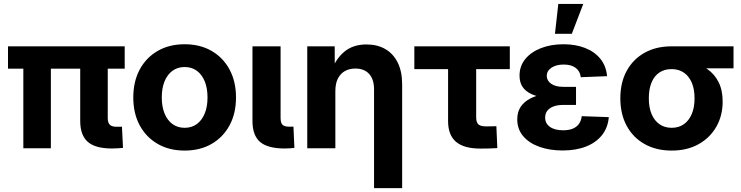

<svg xmlns="http://www.w3.org/2000/svg" viewBox="-20 -760 3800 984"><path d="M553.7 1Q468.3 1 429.7 -33.2Q391.1 -67.4 391.1 -140.1V-491.7H532.2V-154.8Q532.2 -131.3 542.7 -120.8Q553.2 -110.4 576.7 -110.4Q584 -110.4 591.8 -110.4Q599.6 -110.4 605 -110.8L610.4 -2Q599.1 -1 583.7 0Q568.4 1 553.7 1ZM99.6 0V-491.7H240.7V0ZM21 -408.2V-522.5H619.1V-408.2Z M926.3 11.7Q847.2 11.7 788.1 -22.5Q729 -56.6 696 -117.7Q663.1 -178.7 663.1 -260.3Q663.1 -342.3 696 -403.6Q729 -464.8 788.1 -499Q847.2 -533.2 926.3 -533.2Q1005.4 -533.2 1064.5 -499Q1123.5 -464.8 1156.5 -403.6Q1189.5 -342.3 1189.5 -260.3Q1189.5 -178.7 1156.5 -117.7Q1123.5 -56.6 1064.5 -22.5Q1005.4 11.7 926.3 11.7ZM926.3 -105Q962.4 -105 988.5 -124Q1014.6 -143.1 1029.1 -178Q1043.5 -212.9 1043.5 -260.3Q1043.5 -308.6 1029.1 -343.5Q1014.6 -378.4 988.5 -397.5Q962.4 -416.5 926.3 -416.5Q890.6 -416.5 864.3 -397.5Q837.9 -378.4 823.5 -343.5Q809.1 -308.6 809.1 -260.3Q809.1 -212.9 823.5 -178Q837.9 -143.1 864.3 -124Q890.6 -105 926.3 -105Z M1439.5 1Q1352.1 1 1313 -32.5Q1273.9 -65.9 1273.9 -140.1V-522.5H1418V-155.3Q1418 -130.9 1427.7 -120.8Q1437.5 -110.8 1460.9 -110.8Q1467.3 -110.8 1473.1 -110.8Q1479 -110.8 1483.9 -111.3L1488.8 -2Q1478 -1 1465.6 0Q1453.1 1 1439.5 1Z M1698.7 -293V0H1554.7V-522.5H1695.3L1695.8 -387.7H1674.8Q1698.7 -456.1 1743.7 -494.1Q1788.6 -532.2 1858.4 -532.2Q1914.1 -532.2 1955.1 -508.3Q1996.1 -484.4 2018.6 -438.7Q2041 -393.1 2041 -328.1V204.1H1897V-302.2Q1897 -353.5 1871.8 -381.1Q1846.7 -408.7 1801.3 -408.7Q1771 -408.7 1748 -396Q1725.1 -383.3 1711.9 -357.9Q1698.7 -332.5 1698.7 -293Z M2442.4 1.5Q2357.9 1.5 2317.1 -33.2Q2276.4 -67.9 2276.4 -139.2V-405.8H2103.5V-522.5H2592.8V-405.8H2420.4V-159.2Q2420.4 -133.3 2431.4 -122.8Q2442.4 -112.3 2470.7 -112.3Q2483.4 -112.3 2497.6 -112.5Q2511.7 -112.8 2523.9 -113.3L2528.8 -1Q2507.3 0.5 2485.6 1Q2463.9 1.5 2442.4 1.5Z M2863.3 11.2Q2797.9 11.2 2745.1 -7.3Q2692.4 -25.9 2661.6 -61.8Q2630.9 -97.7 2630.9 -148.4Q2630.9 -186 2648.2 -212.2Q2665.5 -238.3 2696.8 -254.6Q2728 -271 2769.5 -278.3Q2811 -285.6 2858.4 -285.6H2932.1V-222.2H2865.7Q2837.9 -222.2 2817.1 -214.6Q2796.4 -207 2785.2 -192.6Q2773.9 -178.2 2773.9 -157.7Q2773.9 -127.4 2798.3 -109.9Q2822.8 -92.3 2865.7 -92.3Q2895 -92.3 2915.3 -100.6Q2935.5 -108.9 2947 -125Q2958.5 -141.1 2961.4 -164.6L3100.1 -159.7Q3095.7 -106.4 3065.7 -68.1Q3035.6 -29.8 2984.1 -9.3Q2932.6 11.2 2863.3 11.2ZM2864.3 -252.9Q2813 -252.9 2771.7 -259Q2730.5 -265.1 2701.7 -278.8Q2672.9 -292.5 2657.7 -315.4Q2642.6 -338.4 2642.6 -372.6Q2642.6 -421.4 2671.9 -457.3Q2701.2 -493.2 2752.2 -513.2Q2803.2 -533.2 2867.7 -533.2Q2929.7 -533.2 2978.5 -514.2Q3027.3 -495.1 3056.9 -458.7Q3086.4 -422.4 3091.3 -369.6L2956.5 -364.3Q2953.1 -395 2930.4 -412.1Q2907.7 -429.2 2868.7 -429.2Q2830.6 -429.2 2806.4 -413.1Q2782.2 -397 2782.2 -370.6Q2782.2 -347.2 2804.2 -331.1Q2826.2 -314.9 2868.2 -314.9H2932.1V-252.9ZM2824.2 -586.9 2841.3 -739.7H2969.2L2910.6 -586.9Z M3422.4 11.7Q3343.3 11.7 3283.9 -21.5Q3224.6 -54.7 3191.9 -115Q3159.2 -175.3 3159.2 -255.9Q3159.2 -336.9 3191.7 -396.5Q3224.1 -456.1 3283 -489.3Q3341.8 -522.5 3420.9 -522.5H3739.3V-409.7H3519L3420.9 -405.8Q3385.3 -405.8 3359.1 -388.2Q3333 -370.6 3319.1 -337.2Q3305.2 -303.7 3305.2 -255.9Q3305.2 -209 3319.6 -175Q3334 -141.1 3360.4 -123Q3386.7 -105 3422.4 -105Q3458.5 -105 3484.6 -123.3Q3510.7 -141.6 3525.1 -175.3Q3539.6 -209 3539.6 -255.9Q3539.6 -303.7 3525.1 -336.9Q3510.7 -370.1 3484.6 -387.9Q3458.5 -405.8 3422.4 -405.8V-454.6Q3475.6 -454.6 3522.9 -442.6Q3570.3 -430.7 3606.4 -405Q3642.6 -379.4 3663.1 -338.4Q3683.6 -297.4 3683.6 -239.3Q3683.6 -167 3651.1 -110.4Q3618.7 -53.7 3560.1 -21Q3501.5 11.7 3422.4 11.7Z"/></svg>

Font: Inter 28pt
Style: Bold
Weight: 700
Designer: Rasmus Andersson
Foundry: rsms
Version: Version 4.001;git-66647c0bb